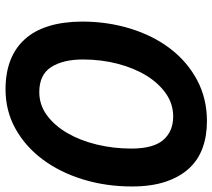

<svg xmlns="http://www.w3.org/2000/svg" viewBox="-57 -697 768 694"><g transform="rotate(90 327.0 -350.0)"><path d="M58 -262Q58 -355 83.5 -437.5Q109 -520 156 -581.5Q203 -643 269.5 -678.5Q336 -714 418 -714Q472 -714 515.5 -698Q559 -682 589.5 -648.5Q620 -615 637 -564Q654 -513 654 -443Q654 -349 628.5 -266Q603 -183 556.5 -120.5Q510 -58 445.5 -22Q381 14 303 14Q185 14 122 -55.5Q59 -125 58 -262ZM195 -266Q195 -194 222.5 -151Q250 -108 313 -108Q359 -108 396.5 -135.5Q434 -163 461 -209.5Q488 -256 502.5 -316Q517 -376 517 -441Q517 -520 486 -556Q455 -592 401 -592Q356 -592 318.5 -566Q281 -540 253.5 -495.5Q226 -451 210.5 -391.5Q195 -332 195 -266Z"/></g></svg>

Font: PT Sans
Style: Bold Italic
Weight: 700
Italic angle: -12°
Designer: A.Korolkova, O.Umpeleva, V.Yefimov
Foundry: ParaType Ltd
Version: Version 2.003W OFL